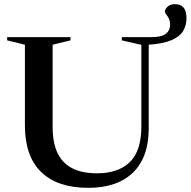

<svg xmlns="http://www.w3.org/2000/svg" viewBox="-20 -894 918 925"><path d="M799.5 -774Q799.5 -799.5 787 -815.8Q774.5 -832 774.5 -837Q774.5 -850.5 787.8 -862.2Q801 -874 823 -874Q878.5 -874 878.5 -807.5Q878.5 -772 862.5 -745Q846.5 -718 806.8 -700.8Q767 -683.5 696.5 -678.5V-275.5Q696.5 -135.5 620.2 -62.2Q544 11 405.5 11Q257.5 11 178.8 -64.8Q100 -140.5 100 -290.5V-678.5L14.5 -699.5V-715H319.5V-699.5L233.5 -678.5V-282Q233.5 -168 286.8 -113.5Q340 -59 446.5 -59Q550 -59 605.5 -113.2Q661 -167.5 661 -284V-678L567 -699.5V-715H708Q758.5 -715 779 -731.2Q799.5 -747.5 799.5 -774Z"/></svg>

Font: Newsreader Display Medium
Style: Regular
Weight: 500
Designer: Hugues Gentile
Foundry: Production Type
Version: Version 1.001